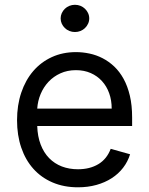

<svg xmlns="http://www.w3.org/2000/svg" viewBox="-20 -770 622 801"><path d="M305.4 11.4Q246.4 11.4 199.2 -8.9Q152 -29.1 119.1 -65.9Q86.3 -102.6 68.7 -154.1Q51.1 -205.6 51.1 -268.5Q51.1 -331.3 68.7 -383.5Q86.3 -435.7 118.6 -473.4Q150.9 -511 196.2 -531.8Q241.5 -552.6 296.9 -552.6Q325.3 -552.6 353.7 -546.5Q382.1 -540.5 408.2 -527Q434.3 -513.5 456.7 -492.4Q479 -471.2 495.7 -440.9Q512.4 -410.5 521.8 -370.6Q531.2 -330.6 531.2 -279.8V-244.3H135.3Q136.7 -200.6 149.7 -166.9Q162.6 -133.2 185 -110.3Q207.4 -87.4 237.9 -75.6Q268.5 -63.9 305.4 -63.9Q354.8 -63.9 390.3 -85.2Q425.8 -106.5 441.8 -149.1L522.7 -126.4Q513.1 -95.5 493.6 -70.1Q474.1 -44.7 446 -26.6Q418 -8.5 382.5 1.4Q346.9 11.4 305.4 11.4ZM446 -316.8Q446 -351.6 435.5 -380.9Q425.1 -410.2 405.5 -431.6Q386 -453.1 358.5 -465.2Q331 -477.3 296.9 -477.3Q261 -477.3 232.1 -464.1Q203.1 -451 182.4 -428.8Q161.6 -406.6 149.5 -377.7Q137.4 -348.7 135.3 -316.8ZM292.6 -636.4Q280.5 -636.4 269.5 -640.8Q258.5 -645.2 250.5 -653.1Q242.5 -660.9 237.7 -671.2Q233 -681.5 233 -693.2Q233 -704.9 237.7 -715.2Q242.5 -725.5 250.5 -733.3Q258.5 -741.1 269.5 -745.6Q280.5 -750 292.6 -750Q305 -750 315.9 -745.6Q326.7 -741.1 334.7 -733.3Q342.7 -725.5 347.5 -715.2Q352.3 -704.9 352.3 -693.2Q352.3 -681.5 347.5 -671.2Q342.7 -660.9 334.7 -653.1Q326.7 -645.2 315.9 -640.8Q305 -636.4 292.6 -636.4Z"/></svg>

Font: Fast_Sans
Style: Regular
Weight: 400
Designer: Rasmus Andersson
Foundry: rsms
Version: Version 3.018;git-588b23468